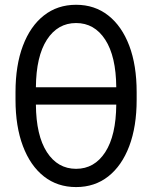

<svg xmlns="http://www.w3.org/2000/svg" viewBox="-20 -759 627 791"><path d="M293.5 11.7Q216.8 11.7 160.9 -32.2Q105 -76.2 74.5 -157Q43.9 -237.8 43.9 -348.1V-379.4Q43.9 -490.2 74.5 -570.8Q105 -651.4 160.9 -695.3Q216.8 -739.3 293.5 -739.3Q370.1 -739.3 426 -695.3Q481.9 -651.4 512.5 -570.8Q543 -490.2 543 -379.4V-348.1Q543 -237.8 512.5 -157Q481.9 -76.2 426 -32.2Q370.1 11.7 293.5 11.7ZM293.5 -63.5Q369.1 -63.5 413.6 -132.1Q458 -200.7 459 -328.1H127.9Q128.9 -200.7 173.3 -132.1Q217.8 -63.5 293.5 -63.5ZM127.9 -399.4H459Q458 -526.9 413.6 -595.5Q369.1 -664.1 293.5 -664.1Q217.8 -664.1 173.3 -595.5Q128.9 -526.9 127.9 -399.4Z"/></svg>

Font: Inter Display
Style: Regular
Weight: 400
Designer: Rasmus Andersson
Foundry: rsms
Version: Version 4.001;git-9221beed3